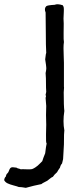

<svg xmlns="http://www.w3.org/2000/svg" viewBox="-86 -679 401 922"><path d="M-66 186Q-64 173 -58 169Q-56 157 -50 153Q-46 150 -42 138.5Q-38 127 -31 125Q-28 123 -7 126Q-4 129 3.5 130.5Q11 132 13 134Q21 133 40.5 134Q60 135 68 133Q76 130 83.5 125Q91 120 95 116.5Q99 113 106.5 105.5Q114 98 117 95Q121 81 131 57Q135 23 138 10Q134 8 135 -33.5Q136 -75 136 -80Q136 -88 135.5 -104Q135 -120 135 -127Q135 -135 135.5 -149Q136 -163 136 -170Q136 -176 134.5 -189Q133 -202 133 -209Q133 -210 134 -213Q135 -216 135 -217Q135 -218 134 -220Q133 -222 133 -224Q133 -226 134.5 -230.5Q136 -235 136 -238L135 -258Q135 -312 133 -328Q133 -329 135 -339Q137 -349 136 -356Q136 -362 131 -394Q132 -398 133 -409.5Q134 -421 136 -425Q134 -457 134 -522.5Q134 -588 133 -619Q125 -638 136 -649Q141 -654 177 -656Q189 -662 215 -654Q219 -649 220 -643Q221 -637 220.5 -625.5Q220 -614 220 -613Q218 -590 220 -566Q220 -555 219.5 -520Q219 -485 221 -477Q219 -465 219 -447.5Q219 -430 220 -409Q221 -388 221 -378V-263Q222 -260 221 -250Q220 -240 220 -236Q220 -168 223 -146Q215 -95 223 -53Q221 -45 221 14Q221 26 219 50Q217 74 217 85Q212 103 212 106Q205 113 202 126Q192 140 188 148Q174 160 168 170Q162 172 153 179.5Q144 187 141 189Q138 191 127.5 196Q117 201 113 205Q77 212 38 223Q16 219 4 219Q-3 216 -20.5 211.5Q-38 207 -49.5 201.5Q-61 196 -66 186Z"/></svg>

Font: FuturaRenner
Style: Regular
Weight: 400
Designer: Bastien Sozeau
Foundry: NBR — Bastien Sozeau
Version: Version 2.001;PS 002.001;hotconv 1.0.88;makeotf.lib2.5.64775